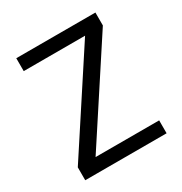

<svg xmlns="http://www.w3.org/2000/svg" viewBox="-134 -647 710 748"><g transform="rotate(-30 220.5 -273.0)"><path d="M398 -488 117 -58H403V0H37V-58L318 -488H42V-546H398Z"/></g></svg>

Font: SVN-Poppins Light
Style: Regular
Weight: 300
Designer: Ninad Kale (Devanagari), Jonny Pinhorn (Latin)
Foundry: Indian Type Foundry
Version: Version 3.002 2017; ttfautohint (v1.8.3)